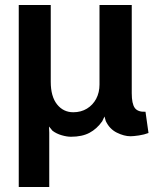

<svg xmlns="http://www.w3.org/2000/svg" viewBox="-20 -537 640 768"><path d="M55 211V-517H183V-210Q183 -151 208.2 -119.5Q233.5 -88 273 -88Q304 -88 327.8 -102.5Q351.5 -117 364.8 -142Q378 -167 378 -199V-517H507V-164Q507 -122 519.2 -105.2Q531.5 -88.5 562 -90L574 -5Q557.5 1.5 535.5 4.8Q513.5 8 502 8Q476.5 8 447.2 -6.5Q418 -21 403 -53L398 -71L389 -52Q367.5 -21.5 338 -5.8Q308.5 10 264 10Q247.5 10 226.8 4Q206 -2 190 -14L176 -31L177 -7V211Z"/></svg>

Font: Expletus Sans
Style: Bold
Weight: 700
Version: Version 7.500